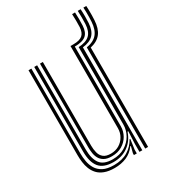

<svg xmlns="http://www.w3.org/2000/svg" viewBox="-181 -817 806 913"><g transform="rotate(-30 221.5 -360.5)"><path d="M175 7.8Q142.2 7.8 120 -0.8Q97.8 -9.2 84.2 -23.9Q70.8 -38.5 63.6 -56.8Q56.5 -75 54 -94.8Q51.5 -114.5 51.5 -133V-600H67.2V-135.2Q67.2 -113.2 71 -90.5Q74.8 -67.8 86.2 -48.5Q97.8 -29.2 119.9 -17.5Q142 -5.8 179.2 -5.8Q224 -5.8 255.1 -24.6Q286.2 -43.5 303.8 -75.5H307.5L299.8 -20.5V0H284V-9.5L293.2 -45.2H290Q269.5 -17 240.4 -4.6Q211.2 7.8 175 7.8ZM314.5 0V-44L317.5 -111.8H313.5Q298.8 -68.2 264.9 -43.8Q231 -19.2 183.2 -19.5Q129.5 -19.8 106.2 -48.8Q83 -77.8 83 -136V-600H98.8V-137.5Q98.8 -87.2 118.5 -60Q138.2 -32.8 187.8 -32.8Q226.5 -32.8 254.8 -49.9Q283 -67 298.1 -94Q313.2 -121 313.2 -150.8V-576Q354.8 -578.2 374.2 -596.8Q393.8 -615.2 395.8 -654.8Q396.5 -670.2 396.5 -690.4Q396.5 -710.5 395.5 -727.5H411.2Q412.5 -709.8 412.5 -688.1Q412.5 -666.5 411.5 -651.5Q409 -611 389.8 -590.4Q370.5 -569.8 330 -565V0ZM191.2 -47.2Q165 -47.2 149.6 -56Q134.2 -64.8 126.6 -78.8Q119 -92.8 116.8 -108.9Q114.5 -125 114.5 -139.5V-600H130.2V-140.2Q130.2 -120 134.8 -101.8Q139.2 -83.5 152.9 -72Q166.5 -60.5 193.2 -60.5Q218.5 -60.5 238.5 -72.1Q258.5 -83.8 270.2 -103.9Q282 -124 282 -149V-600H298.5Q332.2 -600 347.8 -613Q363.2 -626 365 -655.8Q365.5 -669.8 365.5 -689.9Q365.5 -710 364.5 -727.5H380.5Q381.5 -710 381.5 -690Q381.5 -670 380.8 -655.2Q378.8 -619 359.8 -603.2Q340.8 -587.5 298.8 -587.5H298.5V-150Q298.5 -122.8 285.1 -99.2Q271.8 -75.8 247.6 -61.5Q223.5 -47.2 191.2 -47.2ZM346 0V-555.5Q385.8 -562.2 404.9 -585Q424 -607.8 426.5 -650.2Q427.2 -661.8 427.5 -675.8Q427.8 -689.8 427.5 -703.6Q427.2 -717.5 426.5 -727.5H442.2Q443 -717.5 443.2 -703.6Q443.5 -689.8 443.2 -675.4Q443 -661 442.2 -649.5Q439.8 -604.8 420.5 -579.6Q401.2 -554.5 361.8 -545.5V0Z"/></g></svg>

Font: Big Shoulders Inline Text Thin
Style: Regular
Weight: 400
Version: Version 2.002